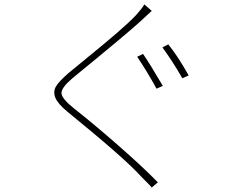

<svg xmlns="http://www.w3.org/2000/svg" viewBox="-20 -801 1040 863"><path d="M596.7 -545.9 623 -558.6Q656.2 -509.8 711.9 -415L683.6 -402.3Q642.6 -477.5 596.7 -545.9ZM710 -587.9 736.3 -601.6Q777.3 -551.8 828.1 -461.9L799.8 -449.2Q753.9 -528.3 710 -587.9ZM628.9 -781.2 662.1 -752Q656.2 -747.1 635.7 -728Q615.2 -709 613.3 -707Q558.6 -656.2 306.6 -450.2Q255.9 -407.2 256.3 -382.8Q256.8 -358.4 311.5 -314.5Q397.5 -247.1 509.8 -148.9Q622.1 -50.8 689.5 18.6L662.1 42Q655.3 33.2 636.7 15.1Q618.2 -2.9 612.3 -9.8Q540 -89.8 284.2 -297.9Q240.2 -334 229 -361.3Q217.8 -388.7 231.4 -412.1Q245.1 -435.5 288.1 -472.7Q306.6 -488.3 377.9 -546.4Q449.2 -604.5 505.4 -652.8Q561.5 -701.2 591.8 -733.4Q619.1 -763.7 628.9 -781.2Z"/></svg>

Font: Gen Shin Gothic Monospace ExtraLight
Style: Regular
Weight: 200
Designer: [Source Han Sans]
Ryoko NISHIZUKA  (kana & ideographs); Paul D. Hunt (Latin, Greek & Cyrillic); Wenlong ZHANG  (bopomofo
Version: Version 1.002.20150607